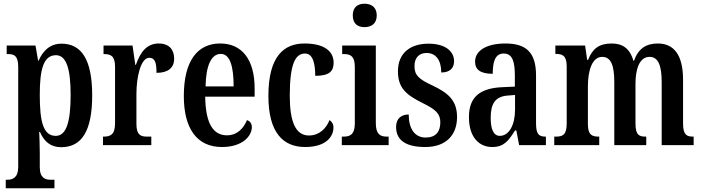

<svg xmlns="http://www.w3.org/2000/svg" viewBox="-20 -781 3773 1033"><path d="M11 232H273V186H251C226 186 194 178 194 119V42C194 -3 192 -41 191 -71H195C217 -20 252 11 309 11C419 11 476 -75 476 -268C476 -461 418 -546 311 -546C249 -546 211 -508 188 -455H185L171 -536H16V-490H24C56 -490 78 -481 78 -421V117C78 177 46 186 20 186H11ZM280 -50C212 -50 194 -128 194 -270C194 -403 212 -484 281 -484C338 -484 360 -408 360 -270C360 -128 338 -50 280 -50Z M534 0H794V-46H771C738 -46 714 -54 714 -113V-276C714 -366 737 -470 783 -470C814 -470 822 -444 822 -389C884 -389 917 -416 917 -465C917 -513 891 -547 834 -547C769 -547 735 -500 711 -432H708L693 -536H537V-490H540C575 -490 599 -481 599 -422V-118C599 -55 573 -46 537 -46H534Z M1174 10C1287 10 1335 -51 1335 -97C1335 -118 1323 -130 1309 -135C1290 -90 1256 -53 1201 -53C1126 -53 1086 -118 1084 -261H1350V-305C1350 -463 1280 -547 1165 -547C1041 -547 969 -452 969 -264C969 -90 1039 10 1174 10ZM1237 -316H1086C1088 -429 1117 -491 1168 -491C1218 -491 1237 -422 1237 -316Z M1622 10C1737 10 1774 -49 1774 -94C1774 -114 1766 -126 1753 -135C1735 -90 1698 -52 1642 -52C1570 -52 1539 -127 1539 -266C1539 -442 1571 -493 1621 -493C1664 -493 1676 -438 1676 -373C1754 -373 1775 -399 1775 -444C1775 -505 1725 -547 1618 -547C1509 -547 1424 -480 1424 -265C1424 -66 1504 10 1622 10Z M1941 -635C1977 -635 2007 -653 2007 -698C2007 -743 1977 -761 1941 -761C1905 -761 1878 -743 1878 -698C1878 -653 1905 -635 1941 -635ZM1819 0H2071V-46H2061C2025 -46 2002 -59 2002 -119V-536H1821V-490H1832C1867 -490 1889 -477 1889 -421V-117C1889 -59 1865 -46 1829 -46H1819Z M2268 10C2378 10 2439 -53 2439 -151C2439 -241 2391 -281 2307 -321C2234 -355 2210 -375 2210 -426C2210 -469 2234 -496 2275 -496C2323 -496 2354 -460 2354 -391C2400 -391 2423 -414 2423 -452C2423 -502 2380 -546 2285 -546C2187 -546 2121 -495 2121 -398C2121 -309 2163 -271 2257 -225C2324 -192 2349 -169 2349 -123C2349 -73 2325 -41 2270 -41C2211 -41 2179 -89 2179 -165C2143 -165 2111 -147 2111 -98C2111 -29 2160 10 2268 10Z M2628 10C2692 10 2716 -24 2751 -79H2758L2773 0H2917V-46H2914C2877 -46 2864 -62 2864 -118V-375C2864 -501 2809 -547 2699 -547C2605 -547 2536 -513 2536 -449C2536 -405 2567 -384 2631 -384C2631 -451 2645 -493 2690 -493C2738 -493 2750 -448 2750 -373V-315L2684 -312C2562 -307 2503 -259 2503 -151C2503 -41 2559 10 2628 10ZM2669 -50C2635 -50 2620 -87 2620 -146C2620 -222 2643 -262 2713 -267L2751 -270V-191C2751 -109 2719 -50 2669 -50Z M2962 0H3204V-46H3202C3166 -46 3143 -54 3143 -113V-316C3143 -400 3165 -475 3220 -475C3269 -475 3285 -425 3285 -339V0H3457V-46H3453C3418 -46 3399 -55 3399 -118V-329C3399 -407 3419 -475 3475 -475C3523 -475 3540 -425 3540 -339V0H3712V-46H3710C3674 -46 3655 -55 3655 -118V-352C3655 -488 3604 -547 3519 -547C3457 -547 3414 -520 3391 -454H3388C3368 -523 3327 -547 3271 -547C3204 -547 3168 -520 3144 -459H3139L3128 -536H2968V-491H2970C3006 -491 3029 -482 3029 -423V-117C3029 -55 3007 -46 2971 -46H2962Z"/></svg>

Font: Noto Serif Lao ExtraCondensed SemiBold
Style: Regular
Weight: 600
Width: 2
Designer: Monotype Design Team
Foundry: Monotype Imaging Inc.
Version: Version 2.003